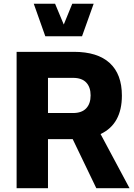

<svg xmlns="http://www.w3.org/2000/svg" viewBox="-20 -996 707 1016"><path d="M233.9 0H67.9V-721.7H371.1Q496.1 -721.7 560.5 -662.6Q625 -603.5 625 -490.2Q625 -339.8 512.2 -286.6L665.5 0H489.7L364.7 -259.8H233.9ZM233.9 -584V-397.9H366.2Q412.6 -397.9 436 -422.6Q459.5 -447.3 459.5 -491.2Q459.5 -534.7 436.3 -559.3Q413.1 -584 366.2 -584ZM158.7 -976.1H271.5L317.4 -866.2L362.3 -976.1H475.6L414.1 -804.2H219.7Z"/></svg>

Font: Estedad-FD ExtraBold
Style: Regular
Weight: 800
Designer: Amin Abedi
Version: Version 7.3